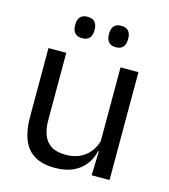

<svg xmlns="http://www.w3.org/2000/svg" viewBox="-103 -746 739 839"><g transform="rotate(15 266.5 -326.5)"><path d="M60 -488H140.5V-184.5Q140.5 -146 151.2 -117.2Q162 -88.5 186.5 -72.8Q211 -57 252.5 -57Q291.5 -57 319.5 -71.2Q347.5 -85.5 365.2 -110.5Q383 -135.5 389.5 -167L404 -109.5H386.5Q379 -76.5 359 -49.2Q339 -22 305.2 -5.8Q271.5 10.5 222 10.5Q164.5 10.5 128.8 -11.2Q93 -33 76.5 -74.8Q60 -116.5 60 -175.5ZM386 -488H467V0H386L389.5 -117L386 -122ZM190 -567.5Q168.5 -567.5 157.5 -579.8Q146.5 -592 146.5 -614.5V-618Q146.5 -640.5 157.5 -652.5Q168.5 -664.5 190 -664.5Q212.5 -664.5 223.2 -652.5Q234 -640.5 234 -618V-614.5Q234 -592 223.2 -579.8Q212.5 -567.5 190 -567.5ZM343 -567.5Q321 -567.5 310.2 -579.8Q299.5 -592 299.5 -614.5V-618Q299.5 -640.5 310.2 -652.5Q321 -664.5 343 -664.5Q364.5 -664.5 375.2 -652.5Q386 -640.5 386 -618V-614.5Q386 -592 375.2 -579.8Q364.5 -567.5 343 -567.5Z"/></g></svg>

Font: Anek Devanagari Medium
Style: Regular
Weight: 400
Version: Version 1.003